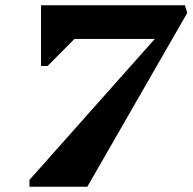

<svg xmlns="http://www.w3.org/2000/svg" viewBox="-20 -710 732 730"><path d="M92 0V-26L653 -657L661 -690H683L692 -661L312 0ZM136 -459V-690H679L596 -562H263L161 -459Z"/></svg>

Font: Platypi Light
Style: Bold Italic
Weight: 700
Italic angle: -13°
Version: Version 1.200